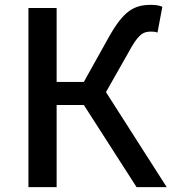

<svg xmlns="http://www.w3.org/2000/svg" viewBox="-20 -770 707 790"><path d="M97 0H213V-338H325L542 0H666L416 -391L509 -555C548 -627 567 -640 601 -640C608 -640 618 -640 628 -636L648 -742C636 -748 618 -750 601 -750C530 -750 487 -724 426 -614L325 -433H213V-737H97Z"/></svg>

Font: Noto Sans TC Medium
Style: Regular
Weight: 500
Designer: Ryoko NISHIZUKA 西塚涼子 (kana, bopomofo & ideographs); Paul D. Hunt (Latin, Greek & Cyrillic); Sandoll Communications 산돌커뮤니
Foundry: Adobe
Version: Version 2.004;hotconv 1.0.118;makeotfexe 2.5.65603